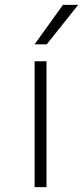

<svg xmlns="http://www.w3.org/2000/svg" viewBox="-20 -773 343 793"><path d="M173 -590H123L240 -753H303ZM123 0V-520H172V0Z"/></svg>

Font: Mplus 1p Light
Style: Regular
Weight: 300
Version: Version 1.061